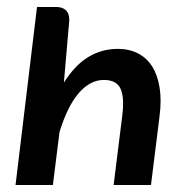

<svg xmlns="http://www.w3.org/2000/svg" viewBox="-20 -530 526 550"><path d="M163 -293.5Q195.5 -344.5 233.8 -367.2Q272 -390 317.5 -390Q350 -390 375 -377.2Q400 -364.5 415.8 -339.8Q431.5 -315 437.2 -279Q443 -243 437 -197L412.5 0H305.5L330 -197Q337 -251.5 325.2 -276.2Q313.5 -301 277.5 -301Q238.5 -301 206 -263.8Q173.5 -226.5 150.5 -152L131.5 0H24.5L86 -510H140Q178.5 -510 178.5 -472.5Z"/></svg>

Font: Lato SemiBold
Style: Italic
Weight: 600
Italic angle: -7°
Designer: Lukasz Dziedzic with Adam Twardoch and Botio Nikoltchev
Foundry: tyPoland Lukasz Dziedzic
Version: Version 2.015; 2015-08-06; http://www.latofonts.com/